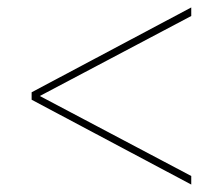

<svg xmlns="http://www.w3.org/2000/svg" viewBox="-20 -615 599 516"><path d="M494 -119V-142L87 -357L494 -572V-595L65 -367V-347Z"/></svg>

Font: Noto Serif Display
Style: Regular
Weight: 400
Designer: Monotype Design Team
Foundry: Monotype Imaging Inc.
Version: Version 2.009